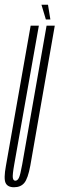

<svg xmlns="http://www.w3.org/2000/svg" viewBox="-44 -783 251 808"><path d="M15 5Q43 5 58.2 -13.2Q73.5 -31.5 83.5 -85.5L186.5 -675H152L49.5 -91.5Q41.5 -46.5 35.5 -34.5Q29.5 -22.5 20.5 -22.5Q12 -22.5 10 -34.5Q8 -46.5 16 -91.5L119.5 -675H85L-19 -85.5Q-29 -31.5 -20.5 -13.2Q-12 5 15 5ZM149 -701H168L158 -763H130.5Z"/></svg>

Font: Anybody UltraCondensed ExtraLight
Style: Italic
Weight: 250
Width: 1
Italic angle: -10°
Version: Version 1.113;gftools[0.9.25]